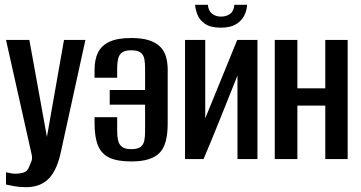

<svg xmlns="http://www.w3.org/2000/svg" viewBox="-20 -661 1501 798"><path d="M88 117Q62 117 40 113Q18 109 5 106V55Q11 56 21.5 58.5Q32 61 46 61Q60 61 77 56.5Q94 52 102 30Q106 21 110.5 9.5Q115 -2 112 -17L5 -495H102L175 -92L246 -495H335L234 -34Q218 45 183 81Q148 117 88 117Z M526 10Q469 10 436 -5Q403 -20 388 -54.5Q373 -89 373 -149V-174H467V-115Q467 -94 471 -77Q475 -60 487.5 -50.5Q500 -41 526 -41Q553 -41 565 -51Q577 -61 580 -78Q583 -95 583 -114V-226H436V-287H583V-379Q583 -399 580 -415.5Q577 -432 565 -442Q553 -452 526 -452Q500 -452 487.5 -443Q475 -434 471 -417Q467 -400 467 -378V-338H373V-370Q373 -414 387.5 -443Q402 -472 435 -487.5Q468 -503 526 -503Q569 -503 598 -494Q627 -485 644.5 -468Q662 -451 669.5 -426.5Q677 -402 677 -371V-148Q677 -105 669 -74.5Q661 -44 643.5 -26Q626 -8 597 1Q568 10 526 10Z M749 0V-495H833V-169L966 -495H1050V0H967V-347Q932 -260 897.5 -173.5Q863 -87 826 0ZM898 -546Q855 -546 832 -562Q809 -578 800.5 -600.5Q792 -623 791 -641H844Q846 -616 861.5 -604Q877 -592 898 -592Q921 -592 936.5 -603.5Q952 -615 954 -641H1007Q1006 -618 995 -596Q984 -574 960.5 -560Q937 -546 898 -546Z M1122 0V-495H1216V-294H1332V-495H1425V0H1332V-222H1216V0Z"/></svg>

Font: Alumni Sans SemiBold
Style: Regular
Weight: 600
Designer: Robert E. Leuschke
Foundry: Robert E. Leuschke
Version: Version 1.018